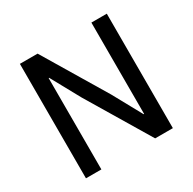

<svg xmlns="http://www.w3.org/2000/svg" viewBox="-154 -856 1019 1014"><g transform="rotate(-30 355.0 -349.0)"><path d="M283 -382 187 -557H184V0H90V-698H198L427 -316L523 -141H526V-698H620V0H512Z"/></g></svg>

Font: IBM Plex Sans Devanagari Text
Style: Regular
Weight: 450
Designer: Mike Abbink, Paul van der Laan, Pieter van Rosmalen, Erin McLaughlin
Foundry: Bold Monday
Version: Version 1.1